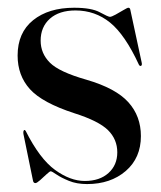

<svg xmlns="http://www.w3.org/2000/svg" viewBox="-20 -466 416 496"><path d="M199 1.5Q237.5 1.5 260.2 -19Q283 -39.5 283 -72.5Q283 -106 259 -129.8Q235 -153.5 172 -173.5Q89 -200.5 57.2 -235.8Q25.5 -271 25.5 -322.5Q25.5 -381.5 65.5 -413.8Q105.5 -446 171.5 -446Q216.5 -446 238 -434.2Q259.5 -422.5 264 -422.5Q268 -422.5 278.5 -428.2Q289 -434 299 -440Q309 -446 311.5 -446Q315.5 -446 316.5 -441.5L346 -304.5Q347.5 -297.5 344.5 -296Q341.5 -294.5 339 -298.5Q303 -376.5 264.2 -407.8Q225.5 -439 175 -439Q133 -439 109 -417.8Q85 -396.5 85 -361Q85 -328 109 -304Q133 -280 203.5 -260Q279 -238 311.5 -202Q344 -166 344 -114.5Q344 -58 304.8 -24.2Q265.5 9.5 205 9.5Q178 9.5 158 1.2Q138 -7 126 -15.2Q114 -23.5 111 -23.5Q108.5 -23.5 100.2 -15.8Q92 -8 83.5 -0.5Q75 7 71.5 7Q66 7 65 -0.5L40.5 -120Q39.5 -128 42.5 -130Q44.5 -131 46.5 -127.5Q82.5 -56 122 -27.2Q161.5 1.5 199 1.5Z"/></svg>

Font: Fraunces144ptRegular
Style: Regular
Weight: 400
Version: Version 1.000;[0bf87f6ff]